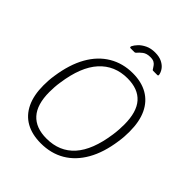

<svg xmlns="http://www.w3.org/2000/svg" viewBox="-258 -1109 1275 1275"><g transform="rotate(45 379.5 -472.0)"><path d="M343 10Q260 10 202 -22.5Q144 -55 113.5 -119Q83 -183 83 -275Q83 -298 84.5 -321.5Q86 -345 90 -370Q108 -494 156 -579Q204 -664 278.5 -708Q353 -752 446 -752Q528 -752 586 -718.5Q644 -685 674.5 -620.5Q705 -556 705 -461Q705 -439 703.5 -415.5Q702 -392 698 -366Q681 -244 633 -160Q585 -76 511.5 -33Q438 10 343 10ZM347 -39Q469 -39 542.5 -121Q616 -203 640 -371Q644 -399 645.5 -423.5Q647 -448 647 -470Q647 -588 596 -645.5Q545 -703 445 -703Q325 -703 249 -619.5Q173 -536 149 -366Q145 -341 143.5 -317Q142 -293 142 -272Q142 -155 194 -97Q246 -39 347 -39ZM320 -858Q313 -858 311.5 -861Q310 -864 312 -871Q320 -888 338 -907Q356 -926 385 -940Q414 -954 454 -954Q493 -954 519.5 -940.5Q546 -927 560 -907Q574 -887 577 -866Q577 -863 575.5 -860.5Q574 -858 568 -858H530Q526 -858 523.5 -861Q521 -864 519 -868Q514 -875 507.5 -885Q501 -895 488.5 -902.5Q476 -910 453 -910Q418 -910 397.5 -894Q377 -878 365 -863Q362 -860 359.5 -859Q357 -858 354 -858Z"/></g></svg>

Font: Libre Franklin ExtraLight
Style: Italic
Weight: 250
Italic angle: -8°
Designer: Pablo Impallari, Rodrigo Fuenzalida, Nhung Nguyen
Foundry: Impallari Type
Version: Version 3.000